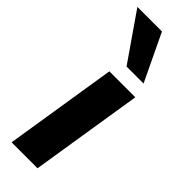

<svg xmlns="http://www.w3.org/2000/svg" viewBox="-265 -775 790 790"><g transform="rotate(45 129.5 -380.0)"><path d="M19 0 97 -491H248L170 0ZM133 -555 -9 -760H134L232 -555Z"/></g></svg>

Font: Nunito Sans 12pt ExtraLight 12pt ExtraBold
Style: Italic
Weight: 800
Italic angle: -9°
Version: Version 3.101;gftools[0.9.27]